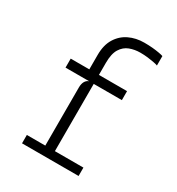

<svg xmlns="http://www.w3.org/2000/svg" viewBox="-194 -951 989 1073"><g transform="rotate(30 300.0 -414.5)"><path d="M111 0V-54H230V-429Q230 -452.5 238.5 -467.8Q247 -483 262.5 -488H110V-546H230V-639Q230 -703 256 -745.2Q282 -787.5 325.5 -808.2Q369 -829 422 -829Q451.5 -829 475.8 -826.8Q500 -824.5 518.2 -821.2Q536.5 -818 546.5 -814.5V-753.5Q537.5 -757 519.8 -760.5Q502 -764 479 -766.8Q456 -769.5 431 -769.5Q394.5 -769.5 362.8 -757.5Q331 -745.5 311.5 -714Q292 -682.5 292 -624V-546H473.5V-488H292V-54H476V0Z"/></g></svg>

Font: Spline Sans Mono Light
Style: Regular
Weight: 300
Monospace: yes
Version: Version 1.004